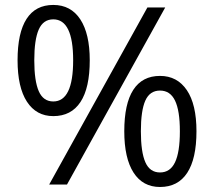

<svg xmlns="http://www.w3.org/2000/svg" viewBox="-20 -744 863 774"><path d="M118.2 -501Q118.2 -418 136.2 -376.5Q154.3 -335 194.8 -335Q274.9 -335 274.9 -501Q274.9 -666 194.8 -666Q154.3 -666 136.2 -625Q118.2 -584 118.2 -501ZM341.8 -501Q341.8 -389.6 304.4 -332.8Q267.1 -275.9 194.8 -275.9Q126.5 -275.9 88.6 -334Q50.8 -392.1 50.8 -501Q50.8 -611.8 87.2 -668Q123.5 -724.1 194.8 -724.1Q265.6 -724.1 303.7 -666Q341.8 -607.9 341.8 -501ZM547.9 -214.8Q547.9 -131.3 565.9 -90.1Q584 -48.8 625 -48.8Q666 -48.8 685.5 -89.6Q705.1 -130.4 705.1 -214.8Q705.1 -298.3 685.5 -338.6Q666 -378.9 625 -378.9Q584 -378.9 565.9 -338.6Q547.9 -298.3 547.9 -214.8ZM772 -214.8Q772 -104 734.6 -47.1Q697.3 9.8 625 9.8Q555.7 9.8 518.3 -48.3Q481 -106.4 481 -214.8Q481 -325.7 517.3 -381.8Q553.7 -438 625 -438Q694.3 -438 733.2 -380.6Q772 -323.2 772 -214.8ZM646 -713.9 250 0H178.2L574.2 -713.9Z"/></svg>

Font: Samim FD
Style: FD
Weight: 400
Foundry: DejaVu fonts team - Redesigned by Saber Rastikerdar
Version: Version 4.0.5